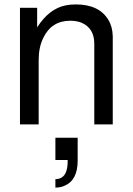

<svg xmlns="http://www.w3.org/2000/svg" viewBox="-20 -559 596 863"><path d="M69.8 -523.9H147V-436Q201.2 -521 276.9 -535.2Q296.9 -539.1 320.8 -539.1Q424.8 -539.1 466.8 -470.2Q485.8 -439 486.8 -396V0H403.8V-362.8Q403.8 -432.1 346.2 -457Q324.2 -465.8 295.9 -465.8Q211.9 -465.8 174.8 -389.2Q153.8 -347.2 153.8 -289.1V0H69.8ZM229 60.1H329.1V163.1Q329.1 251 270 275.9Q252 284.2 229 284.2V246.1Q286.1 246.1 284.2 160.2H229Z"/></svg>

Font: SolaimanLipiNormal
Style: Normal
Weight: 400
Designer: Solaiman Karim
Version: Version 1.6.1 ; ttfautohint (v1.5.65-e2d9)